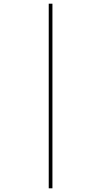

<svg xmlns="http://www.w3.org/2000/svg" viewBox="-20 -780 549 1040"><path d="M244 240V-760H264V240Z"/></svg>

Font: Noto Serif Display SemiCondensed Thin
Style: Regular
Weight: 100
Width: 4
Designer: Monotype Design Team
Foundry: Monotype Imaging Inc.
Version: Version 2.009